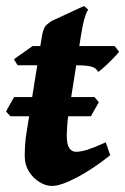

<svg xmlns="http://www.w3.org/2000/svg" viewBox="-27 -594 413 634"><path d="M366.2 -423.3Q359.9 -414.6 345.5 -399.9Q331.1 -385.3 317.1 -372.6Q303.2 -359.9 296.9 -356.4Q291 -370.1 273.7 -374.3Q256.3 -378.4 227.1 -378.4H31.2L19 -398.4L80.6 -441.9H351.6ZM336.9 -81.5Q281.7 -37.1 227.8 -8.5Q173.8 20 145 20Q124 20 103.3 7.3Q82.5 -5.4 68.6 -27.6Q54.7 -49.8 54.7 -78.1Q54.7 -96.7 55.9 -116Q57.1 -135.3 61.5 -162.1L108.9 -459Q112.8 -485.8 117.4 -497.1Q122.1 -508.3 128.2 -513.2Q134.3 -518.1 142.6 -524.4L250.5 -574.2L264.2 -562Q264.2 -562 260.5 -555.9Q256.8 -549.8 251.2 -530.3Q245.6 -510.7 239.3 -470.2L199.2 -217.8Q196.3 -199.2 194.8 -178Q193.4 -156.7 193.4 -147Q193.4 -117.2 201.7 -105Q210 -92.8 223.6 -92.8Q240.7 -92.8 263.2 -100.1Q285.6 -107.4 322.3 -124ZM299.3 -256.3 272.9 -210H7.3L-6.8 -225.6Q-3.4 -233.4 5.9 -249.5Q15.1 -265.6 19.5 -273.4H285.2Z"/></svg>

Font: Gentium Book Plus
Style: Bold Italic
Weight: 700
Italic angle: -8°
Designer: Victor Gaultney, Annie Olsen, Iska Routamaa, Becca Hirsbrunner
Foundry: SIL International
Version: Version 6.101